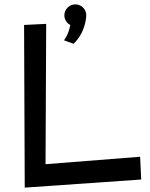

<svg xmlns="http://www.w3.org/2000/svg" viewBox="-20 -809 686 877"><path d="M620 -93 188 -59 191 -700 90 -695 93 48 625 11ZM374 -739C374 -767 352 -789 324 -789C297 -789 274 -767 274 -739C274 -720 285 -703 301 -695C293 -649 272 -625 272 -625L316 -609C374 -664 374 -739 374 -739Z"/></svg>

Font: McLaren
Style: Regular
Weight: 400
Designer: Astigmatic (AOETI)
Foundry: Astigmatic (AOETI)
Version: Version 1.000